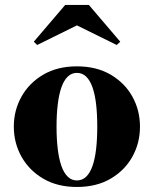

<svg xmlns="http://www.w3.org/2000/svg" viewBox="-20 -734 612 764"><path d="M286 10Q208.5 10 152.2 -23Q96 -56 65.5 -110.5Q35 -165 35 -230Q35 -295 65.5 -349.5Q96 -404 152.2 -437Q208.5 -470 286 -470Q364 -470 420.2 -437Q476.5 -404 506.8 -349.5Q537 -295 537 -230Q537 -165 506.8 -110.5Q476.5 -56 420.2 -23Q364 10 286 10ZM286 -16Q307.5 -16 323 -31Q338.5 -46 348.2 -74Q358 -102 362.5 -141.5Q367 -181 367 -230Q367 -279 362.5 -318.5Q358 -358 348.2 -386Q338.5 -414 323 -429Q307.5 -444 286 -444Q265 -444 249.5 -429Q234 -414 224.2 -386Q214.5 -358 209.8 -318.5Q205 -279 205 -230Q205 -181 209.8 -141.5Q214.5 -102 224.2 -74Q234 -46 249.5 -31Q265 -16 286 -16ZM128 -555 114.5 -568 239.5 -714.5H333.5L458.5 -568L444.5 -555L286 -633Z"/></svg>

Font: Bodoni Moda 9pt ExtraBold
Style: Regular
Weight: 800
Designer: Owen Earl
Foundry: indestructible type
Version: Version 2.005